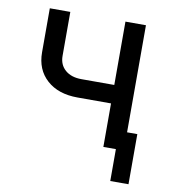

<svg xmlns="http://www.w3.org/2000/svg" viewBox="-79 -620 757 830"><g transform="rotate(10 300.0 -205.0)"><path d="M405 0V-191H258Q173 -191 123 -236Q73 -281 73 -357V-550H163V-357Q163 -318 189.5 -295Q216 -272 261 -272H405V-550H495V-80H540V140H460V0Z"/></g></svg>

Font: JetBrains Mono NL
Style: Regular
Weight: 400
Monospace: yes
Designer: Philipp Nurullin, Konstantin Bulenkov
Foundry: JetBrains
Version: Version 2.305; ttfautohint (v1.8.4.7-5d5b)